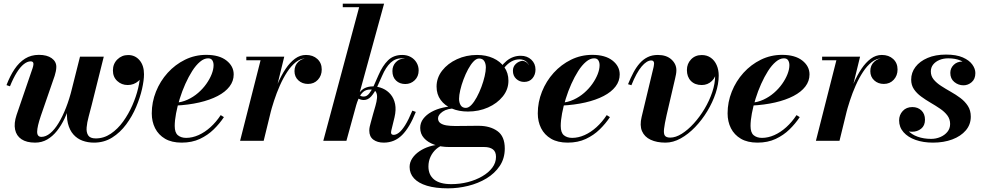

<svg xmlns="http://www.w3.org/2000/svg" viewBox="-20 -770 5378 1050"><path d="M494 10Q460.5 10 431.5 -0.5Q402.5 -11 381.5 -34.5Q360.5 -58 351.2 -95.8Q342 -133.5 349 -188L417.5 -460H547.5L481.5 -196Q473.5 -164.5 464.8 -132.2Q456 -100 453.8 -73.2Q451.5 -46.5 462.2 -29.8Q473 -13 503.5 -13Q548 -13 586 -38.8Q624 -64.5 653.5 -105.5Q683 -146.5 703.8 -194Q724.5 -241.5 735.2 -286.5Q746 -331.5 746 -364Q746 -402.5 729 -425.5Q712 -448.5 681 -449V-468Q705.5 -468 723.8 -455.8Q742 -443.5 752 -424.8Q762 -406 762 -387Q762 -348.5 737 -326.8Q712 -305 678.5 -305Q645 -305 621.2 -327Q597.5 -349 597.5 -384.5Q597.5 -421 621.8 -445Q646 -469 681 -469Q719 -469 743.2 -440.5Q767.5 -412 767.5 -364Q767.5 -331 756.8 -283.5Q746 -236 724.5 -185Q703 -134 670.2 -89.8Q637.5 -45.5 593.5 -17.8Q549.5 10 494 10ZM172 10Q125 10 97.2 -8.8Q69.5 -27.5 62.5 -61.5Q55.5 -95.5 70.5 -141L158.5 -398Q160 -402.5 161.5 -408.8Q163 -415 163 -420Q163 -434.5 148 -434.5Q129.5 -434.5 110 -419Q90.5 -403.5 71.5 -373Q52.5 -342.5 34.5 -298L15.5 -304.5Q34.5 -354.5 59.5 -391.8Q84.5 -429 117.2 -449.5Q150 -470 192.5 -470Q237 -470 262.5 -451.8Q288 -433.5 288 -404.5Q288 -393 285.2 -379.5Q282.5 -366 279 -355.5L203.5 -137Q183.5 -78 183.2 -49.8Q183 -21.5 206.5 -21.5Q230.5 -21.5 254.5 -41.2Q278.5 -61 300.2 -96.8Q322 -132.5 341 -181Q360 -229.5 374 -287H390Q379.5 -245 365.5 -202.5Q351.5 -160 333.2 -122Q315 -84 291.5 -54.2Q268 -24.5 238.2 -7.2Q208.5 10 172 10Z M973.5 10Q919 10 882.8 -11.2Q846.5 -32.5 828.2 -68.8Q810 -105 810 -150Q810 -211.5 833 -269Q856 -326.5 897 -371.8Q938 -417 992 -443.5Q1046 -470 1108 -470Q1179 -470 1218.5 -439Q1258 -408 1258 -363Q1258 -326.5 1235.2 -296.8Q1212.5 -267 1170.2 -245Q1128 -223 1069.5 -209.5Q1011 -196 939 -192.5V-208Q974.5 -210.5 1006 -225Q1037.5 -239.5 1063.5 -262Q1089.5 -284.5 1108.2 -311Q1127 -337.5 1137.5 -364.2Q1148 -391 1148 -413.5Q1148 -429 1141.2 -440Q1134.5 -451 1118 -451Q1096 -451 1073.8 -432.2Q1051.5 -413.5 1031.2 -381.8Q1011 -350 993.5 -311Q976 -272 963 -230.2Q950 -188.5 942.8 -149.8Q935.5 -111 935.5 -81Q935.5 -44.5 953 -30.2Q970.5 -16 998 -16Q1031.5 -16 1065.8 -31.2Q1100 -46.5 1131 -74.5Q1162 -102.5 1187 -140.5L1204.5 -129.5Q1181 -94 1148.5 -62.2Q1116 -30.5 1072.8 -10.2Q1029.5 10 973.5 10Z M1293 0 1405 -440.5H1327V-460H1534.5L1422 0ZM1445 -143Q1454 -183.5 1467.8 -228.5Q1481.5 -273.5 1500.2 -316.2Q1519 -359 1542.2 -393.8Q1565.5 -428.5 1593.2 -449Q1621 -469.5 1653.5 -469.5Q1691.5 -469.5 1715.5 -447.5Q1739.5 -425.5 1739.5 -390Q1739.5 -356.5 1718.5 -333.8Q1697.5 -311 1664.5 -311Q1633 -311 1611.8 -330.5Q1590.5 -350 1590.5 -381Q1590.5 -412.5 1611.5 -432.2Q1632.5 -452 1665.5 -452Q1697 -452 1717.8 -436Q1738.5 -420 1738.5 -390L1719 -390.5Q1719 -418 1701.2 -434.2Q1683.5 -450.5 1653 -450.5Q1623.5 -450.5 1598 -430.2Q1572.5 -410 1550.5 -376.5Q1528.5 -343 1510.5 -302.2Q1492.5 -261.5 1479 -220Q1465.5 -178.5 1456.5 -143Z M1748 0 1944 -730.5H1854.5V-750H2080.5L1874.5 0ZM2078.5 10Q2043.5 10 2021.5 -6.5Q1999.5 -23 1999.5 -56Q1999.5 -65.5 2001.8 -77Q2004 -88.5 2007 -97.5L2020.5 -147Q2026.5 -168 2033.2 -191Q2040 -214 2041.8 -234.2Q2043.5 -254.5 2035.8 -267.5Q2028 -280.5 2006 -280.5Q1980.5 -280.5 1965.5 -266.8Q1950.5 -253 1941.5 -232.2Q1932.5 -211.5 1926.5 -190H1915Q1925.5 -233 1940.8 -256.2Q1956 -279.5 1975.5 -288.5Q1995 -297.5 2018 -297.5Q2047 -297.5 2072.8 -286.2Q2098.5 -275 2116.5 -253.5Q2134.5 -232 2140.8 -200.8Q2147 -169.5 2137.5 -128.5L2120 -56.5Q2119.5 -53.5 2119 -50.2Q2118.5 -47 2118.5 -45.5Q2118.5 -32.5 2133 -32.5Q2146 -32.5 2161.8 -44.5Q2177.5 -56.5 2195.8 -85.5Q2214 -114.5 2235 -165L2254 -158Q2220.5 -73 2179 -31.5Q2137.5 10 2078.5 10ZM1969.5 -223Q1959.5 -223 1950.8 -226Q1942 -229 1936 -234L1943 -253Q1948 -247 1954.2 -244.5Q1960.5 -242 1969.5 -242Q1986 -242 1999.2 -258.8Q2012.5 -275.5 2024.8 -302.5Q2037 -329.5 2050 -359.5Q2072 -410.5 2102 -440Q2132 -469.5 2180 -469.5Q2206.5 -469.5 2226.8 -458Q2247 -446.5 2258.2 -427.2Q2269.5 -408 2269.5 -385Q2269.5 -352 2248 -331.2Q2226.5 -310.5 2196.5 -310.5Q2165.5 -310.5 2145.8 -329.5Q2126 -348.5 2126 -381.5Q2126 -410.5 2145.2 -430.2Q2164.5 -450 2193 -450Q2208.5 -450 2226 -442Q2243.5 -434 2256 -419.5Q2268.5 -405 2268.5 -385H2249Q2249 -402.5 2240.8 -417.5Q2232.5 -432.5 2216.8 -442Q2201 -451.5 2179 -451.5Q2142 -451.5 2116 -427Q2090 -402.5 2070 -356Q2056 -323.5 2041.8 -293Q2027.5 -262.5 2010 -242.8Q1992.5 -223 1969.5 -223Z M2430 260Q2362 260 2315 245.8Q2268 231.5 2244 205.2Q2220 179 2220 143Q2220 118 2234.5 96Q2249 74 2273.8 57.2Q2298.5 40.5 2328.8 31Q2359 21.5 2390 21.5H2410Q2385 28 2365.5 45.2Q2346 62.5 2334.5 87Q2323 111.5 2323 140.5Q2323 186.5 2354.2 211.8Q2385.5 237 2448 237Q2495 237 2538.8 225.8Q2582.5 214.5 2617.2 194.2Q2652 174 2672.2 147Q2692.5 120 2692.5 88Q2692.5 59.5 2675.5 46.8Q2658.5 34 2628 34Q2619 34 2598.8 34Q2578.5 34 2553.5 34Q2528.5 34 2504.2 34Q2480 34 2461.5 34Q2443 34 2436.5 34Q2391.5 34 2355.5 21.2Q2319.5 8.5 2298.8 -14.8Q2278 -38 2278 -70.5Q2278 -98.5 2294.8 -120.5Q2311.5 -142.5 2339.5 -158Q2367.5 -173.5 2403 -181.5Q2438.5 -189.5 2476 -189.5L2475 -177.5Q2427 -177.5 2401.2 -159.8Q2375.5 -142 2375.5 -123Q2375.5 -106 2388.2 -96.8Q2401 -87.5 2422 -84.2Q2443 -81 2467 -81Q2484.5 -81 2509.8 -81.2Q2535 -81.5 2559.5 -81.8Q2584 -82 2598 -82Q2660 -82 2700.2 -53.2Q2740.5 -24.5 2740.5 42Q2740.5 96.5 2713 137.5Q2685.5 178.5 2640.2 205.8Q2595 233 2540 246.5Q2485 260 2430 260ZM2539 -160Q2489.5 -160 2450.8 -176.5Q2412 -193 2389.8 -223.5Q2367.5 -254 2367.5 -296.5Q2367.5 -344.5 2398 -383.8Q2428.5 -423 2479 -446.2Q2529.5 -469.5 2589 -469.5Q2638 -469.5 2676.8 -452Q2715.5 -434.5 2738 -402.8Q2760.5 -371 2760.5 -328.5Q2760.5 -281 2729.8 -242.8Q2699 -204.5 2648.8 -182.2Q2598.5 -160 2539 -160ZM2527.5 -180Q2542.5 -180 2557.8 -196Q2573 -212 2587.2 -238.2Q2601.5 -264.5 2612.8 -294.8Q2624 -325 2630.5 -353.2Q2637 -381.5 2637 -401Q2637 -422 2628.2 -436Q2619.5 -450 2600 -450Q2585 -450 2569.8 -434Q2554.5 -418 2540.2 -391.8Q2526 -365.5 2514.8 -335.5Q2503.5 -305.5 2497 -277.2Q2490.5 -249 2490.5 -229.5Q2490.5 -208.5 2499.5 -194.2Q2508.5 -180 2527.5 -180ZM2828 -465Q2863 -465 2885.8 -443.5Q2908.5 -422 2908.5 -389.5Q2908.5 -361.5 2892 -341.8Q2875.5 -322 2846.5 -322Q2821 -322 2803 -338.8Q2785 -355.5 2785 -383Q2785 -405.5 2800.5 -420.2Q2816 -435 2837.5 -437.5Q2848 -436.5 2857.5 -430.2Q2867 -424 2872 -413Q2867 -428 2853 -436.8Q2839 -445.5 2821.5 -445.5Q2798 -445.5 2777.2 -434Q2756.5 -422.5 2738.2 -400.2Q2720 -378 2704.5 -347L2690.5 -354.5Q2717 -410 2751 -437.5Q2785 -465 2828 -465Z M3084.5 10Q3030 10 2993.8 -11.2Q2957.5 -32.5 2939.2 -68.8Q2921 -105 2921 -150Q2921 -211.5 2944 -269Q2967 -326.5 3008 -371.8Q3049 -417 3103 -443.5Q3157 -470 3219 -470Q3290 -470 3329.5 -439Q3369 -408 3369 -363Q3369 -326.5 3346.2 -296.8Q3323.5 -267 3281.2 -245Q3239 -223 3180.5 -209.5Q3122 -196 3050 -192.5V-208Q3085.5 -210.5 3117 -225Q3148.5 -239.5 3174.5 -262Q3200.5 -284.5 3219.2 -311Q3238 -337.5 3248.5 -364.2Q3259 -391 3259 -413.5Q3259 -429 3252.2 -440Q3245.5 -451 3229 -451Q3207 -451 3184.8 -432.2Q3162.5 -413.5 3142.2 -381.8Q3122 -350 3104.5 -311Q3087 -272 3074 -230.2Q3061 -188.5 3053.8 -149.8Q3046.5 -111 3046.5 -81Q3046.5 -44.5 3064 -30.2Q3081.5 -16 3109 -16Q3142.5 -16 3176.8 -31.2Q3211 -46.5 3242 -74.5Q3273 -102.5 3298 -140.5L3315.5 -129.5Q3292 -94 3259.5 -62.2Q3227 -30.5 3183.8 -10.2Q3140.5 10 3084.5 10Z M3619.5 10Q3571.5 10 3538 -5.8Q3504.5 -21.5 3491 -52.8Q3477.5 -84 3489 -131L3554.5 -404Q3555 -408.5 3556 -413.8Q3557 -419 3557 -423Q3557 -430.5 3553.2 -435Q3549.5 -439.5 3541.5 -439.5Q3529.5 -439.5 3516.2 -431.2Q3503 -423 3489 -406.5Q3475 -390 3461 -364.5Q3447 -339 3433 -304L3414.5 -309.5Q3428.5 -344 3444 -373.2Q3459.5 -402.5 3478.5 -424Q3497.5 -445.5 3521.8 -457.5Q3546 -469.5 3578 -469.5Q3624.5 -469.5 3651.8 -444.8Q3679 -420 3679 -386Q3679 -375 3676.8 -363.2Q3674.5 -351.5 3672 -340.5L3625.5 -140.5Q3614.5 -92 3611.5 -65.2Q3608.5 -38.5 3616.2 -28Q3624 -17.5 3645.5 -17.5Q3675 -17.5 3708.5 -38.5Q3742 -59.5 3774.2 -95Q3806.5 -130.5 3832.8 -174.5Q3859 -218.5 3875 -265.8Q3891 -313 3891 -356.5Q3891 -384.5 3881 -405.2Q3871 -426 3854.2 -437.5Q3837.5 -449 3817.5 -449V-468Q3840 -468 3858 -456.8Q3876 -445.5 3886.2 -426.2Q3896.5 -407 3896.5 -383.5Q3896.5 -350 3873.5 -327.5Q3850.5 -305 3817.5 -305Q3780 -305 3758.2 -327.5Q3736.5 -350 3736.5 -387Q3736.5 -421.5 3759.2 -445.2Q3782 -469 3817.5 -469Q3846.5 -469 3867.2 -454.2Q3888 -439.5 3899.2 -414Q3910.5 -388.5 3910.5 -356.5Q3910.5 -311 3893.8 -260.5Q3877 -210 3848 -162Q3819 -114 3781.5 -75Q3744 -36 3702.5 -13Q3661 10 3619.5 10Z M4122.5 10Q4068 10 4031.8 -11.2Q3995.5 -32.5 3977.2 -68.8Q3959 -105 3959 -150Q3959 -211.5 3982 -269Q4005 -326.5 4046 -371.8Q4087 -417 4141 -443.5Q4195 -470 4257 -470Q4328 -470 4367.5 -439Q4407 -408 4407 -363Q4407 -326.5 4384.2 -296.8Q4361.5 -267 4319.2 -245Q4277 -223 4218.5 -209.5Q4160 -196 4088 -192.5V-208Q4123.5 -210.5 4155 -225Q4186.5 -239.5 4212.5 -262Q4238.5 -284.5 4257.2 -311Q4276 -337.5 4286.5 -364.2Q4297 -391 4297 -413.5Q4297 -429 4290.2 -440Q4283.5 -451 4267 -451Q4245 -451 4222.8 -432.2Q4200.5 -413.5 4180.2 -381.8Q4160 -350 4142.5 -311Q4125 -272 4112 -230.2Q4099 -188.5 4091.8 -149.8Q4084.5 -111 4084.5 -81Q4084.5 -44.5 4102 -30.2Q4119.5 -16 4147 -16Q4180.5 -16 4214.8 -31.2Q4249 -46.5 4280 -74.5Q4311 -102.5 4336 -140.5L4353.5 -129.5Q4330 -94 4297.5 -62.2Q4265 -30.5 4221.8 -10.2Q4178.5 10 4122.5 10Z M4442 0 4554 -440.5H4476V-460H4683.5L4571 0ZM4594 -143Q4603 -183.5 4616.8 -228.5Q4630.5 -273.5 4649.2 -316.2Q4668 -359 4691.2 -393.8Q4714.5 -428.5 4742.2 -449Q4770 -469.5 4802.5 -469.5Q4840.5 -469.5 4864.5 -447.5Q4888.5 -425.5 4888.5 -390Q4888.5 -356.5 4867.5 -333.8Q4846.5 -311 4813.5 -311Q4782 -311 4760.8 -330.5Q4739.5 -350 4739.5 -381Q4739.5 -412.5 4760.5 -432.2Q4781.5 -452 4814.5 -452Q4846 -452 4866.8 -436Q4887.5 -420 4887.5 -390L4868 -390.5Q4868 -418 4850.2 -434.2Q4832.5 -450.5 4802 -450.5Q4772.5 -450.5 4747 -430.2Q4721.5 -410 4699.5 -376.5Q4677.5 -343 4659.5 -302.2Q4641.5 -261.5 4628 -220Q4614.5 -178.5 4605.5 -143Z M5082.5 10Q5029 10 4987.2 -4.8Q4945.5 -19.5 4921.2 -47Q4897 -74.5 4897 -111.5Q4897 -141.5 4916.8 -163Q4936.5 -184.5 4969.5 -184.5Q4999.5 -184.5 5019 -165.8Q5038.5 -147 5038.5 -115.5Q5038.5 -83 5017.5 -66.2Q4996.5 -49.5 4968 -49.5Q4949 -49.5 4933 -57.8Q4917 -66 4907.5 -80Q4898 -94 4898 -111.5H4925Q4925 -80 4944.8 -57.2Q4964.5 -34.5 4998 -22.5Q5031.5 -10.5 5072 -10.5Q5098.5 -10.5 5122.2 -20.5Q5146 -30.5 5161 -48.8Q5176 -67 5176 -92Q5176 -118.5 5160.8 -138.8Q5145.5 -159 5121.2 -175.5Q5097 -192 5069.5 -208Q5042 -224 5017.8 -241.8Q4993.5 -259.5 4978.2 -282Q4963 -304.5 4963 -334.5Q4963 -373 4986.5 -404Q5010 -435 5052.8 -453.2Q5095.5 -471.5 5153.5 -471.5Q5210 -471.5 5245.2 -456Q5280.5 -440.5 5297.2 -417.2Q5314 -394 5314 -370.5Q5314 -338 5294 -320.8Q5274 -303.5 5249 -303.5Q5221 -303.5 5199 -321.5Q5177 -339.5 5177 -371.5Q5177 -397 5195.5 -415.2Q5214 -433.5 5244 -433.5Q5270.5 -433.5 5291.8 -416Q5313 -398.5 5313 -370.5H5289.5Q5289.5 -390.5 5274.5 -409Q5259.5 -427.5 5232 -439.2Q5204.5 -451 5166 -451Q5139 -451 5117.5 -442Q5096 -433 5083.2 -417Q5070.5 -401 5070.5 -379.5Q5070.5 -354 5086.2 -335Q5102 -316 5126.8 -300Q5151.5 -284 5179.5 -268.2Q5207.5 -252.5 5232.5 -233.8Q5257.5 -215 5273.2 -190.5Q5289 -166 5289 -132Q5289 -89 5261.8 -57Q5234.5 -25 5187.8 -7.5Q5141 10 5082.5 10Z"/></svg>

Font: Bodoni Moda 11pt
Style: Bold Italic
Weight: 700
Italic angle: -13°
Designer: Owen Earl
Foundry: indestructible type
Version: Version 2.004